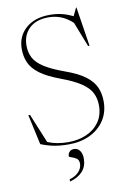

<svg xmlns="http://www.w3.org/2000/svg" viewBox="-102 -801 723 1078"><g transform="rotate(-10 259.5 -262.0)"><path d="M471.5 -194Q471.5 -132.5 441.2 -86.5Q411 -40.5 358 -15.2Q305 10 236.5 10Q190.5 10 153.2 2.8Q116 -4.5 79 -19.5L41.5 -191H51L119.5 -24.5Q170.5 -3 237 -3Q294 -3 340.5 -23.2Q387 -43.5 414.2 -82.2Q441.5 -121 441.5 -176.5Q441.5 -216 425.8 -247.5Q410 -279 369.8 -306.5Q329.5 -334 255 -361.5Q181 -389 140.8 -419.2Q100.5 -449.5 85 -484.8Q69.5 -520 69.5 -563Q69.5 -634.5 119.8 -679.8Q170 -725 257.5 -725Q292.5 -725 323.2 -718Q354 -711 388.5 -694L410 -739.5H412.5L447.5 -516L439.5 -515L384 -657Q349 -688.5 316.2 -700.5Q283.5 -712.5 247.5 -712.5Q177 -712.5 138 -675.2Q99 -638 99 -577Q99 -538 115.2 -507.2Q131.5 -476.5 172.2 -450.2Q213 -424 286 -397.5Q359.5 -371.5 399.8 -341Q440 -310.5 455.8 -274.2Q471.5 -238 471.5 -194ZM207.5 204Q242 194 261 173Q280 152 280 127Q280 105.5 266.2 96.5Q252.5 87.5 238.8 83.8Q225 80 225 75.5Q225 61 234.5 50.8Q244 40.5 261 40.5Q281.5 40.5 293.8 57.8Q306 75 306 102.5Q306 146.5 280.5 175Q255 203.5 207.5 216.5Z"/></g></svg>

Font: Newsreader 72pt ExtraLight
Style: Regular
Weight: 275
Designer: Hugues Gentile
Foundry: Production Type
Version: Version 1.003; ttfautohint (v1.8.3)